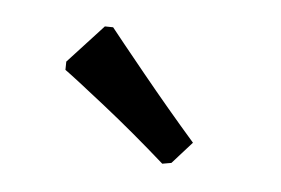

<svg xmlns="http://www.w3.org/2000/svg" viewBox="-39 -792 475 325"><g transform="rotate(10 199.0 -629.5)"><path d="M133 -736Q147 -721 198 -668.5Q249 -616 300 -567L270 -527L255 -523Q197 -566 140 -603.5Q83 -641 66 -651L65 -665L119 -735Z"/></g></svg>

Font: Sahitya
Style: Bold
Weight: 700
Designer: Juan Pablo del Peral
Foundry: Juan Pablo del Peral (http://www.huertatipografica.com)
Version: Version 1.001;PS 001.000;hotconv 1.0.70;makeotf.lib2.5.58329